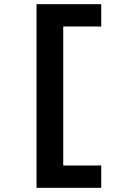

<svg xmlns="http://www.w3.org/2000/svg" viewBox="-20 -790 640 920"><path d="M155 110V-770H465V-663H283V3H465V110Z"/></svg>

Font: M PLUS Code Latin Expanded
Style: Bold
Weight: 700
Width: 7
Designer: Coji Morishita
Foundry: UNDERFOREST DESIGN
Version: Version 1.002; ttfautohint (v1.8.3)